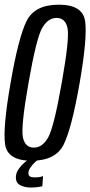

<svg xmlns="http://www.w3.org/2000/svg" viewBox="-20 -700 395 841"><path d="M118.5 4Q12.5 4 2.2 -68.2Q-8 -140.5 26.5 -337.5Q60.5 -534.5 96 -607Q131.5 -679.5 237.2 -679.5Q343 -679.5 353 -606.5Q363 -533.5 329 -337.5Q294.5 -140 259.5 -68Q224.5 4 118.5 4ZM128 -53.5Q166.5 -53.5 191.5 -99Q216.5 -144.5 250.5 -337.5Q285 -531.5 275.8 -576.5Q266.5 -621.5 228 -621.5Q189.5 -621.5 164.2 -576.5Q139 -531.5 105 -337.5Q71 -144.5 80.2 -99Q89.5 -53.5 128 -53.5ZM114.5 121.5Q90.5 121.5 70 111.8Q49.5 102 49.5 77Q49.5 57.5 61.8 40.2Q74 23 87.2 12Q100.5 1 104 0H145.5Q143 1.5 133 10.8Q123 20 113.8 33Q104.5 46 104.5 58Q104.5 70 112 73.5Q119.5 77 131.5 77Q157 77 168.5 71L165.5 115.5Q162 117 147 119.2Q132 121.5 114.5 121.5Z"/></svg>

Font: Anybody Condensed Regular
Style: Italic
Weight: 400
Width: 3
Italic angle: -10°
Designer: Tyler Finck
Foundry: Etcetera Type Company
Version: Version 1.010; ttfautohint (v1.8.3) -l 8 -r 50 -G 200 -x 14 